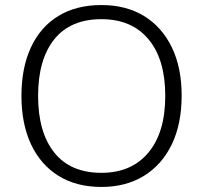

<svg xmlns="http://www.w3.org/2000/svg" viewBox="-20 -733 805 761"><path d="M382 8Q283 8 212 -36Q141 -80 103 -161Q65 -242 65 -353Q65 -464 102.5 -545Q140 -626 211 -669.5Q282 -713 382 -713Q480 -713 551 -669.5Q622 -626 661 -545.5Q700 -465 700 -354Q700 -242 661 -161Q622 -80 550.5 -36Q479 8 382 8ZM382 -48Q501 -48 568 -128Q635 -208 635 -353Q635 -498 568.5 -577.5Q502 -657 382 -657Q259 -657 195 -577Q131 -497 131 -353Q131 -209 195 -128.5Q259 -48 382 -48Z"/></svg>

Font: Winston Light
Style: Regular
Weight: 300
Designer: Original fonts by Vernon Adams / Changes by Cristiano Sobral
Foundry: Original fonts by Vernon Adams / Changes by Cristiano Sobral
Version: Version 2.503;July 17, 2020;FontCreator 13.0.0.2655 64-bit